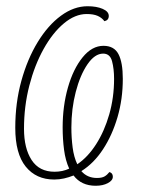

<svg xmlns="http://www.w3.org/2000/svg" viewBox="-20 -566 452 616"><path d="M287 30Q241 30 216 -3Q201 3 185.5 6.5Q170 10 154 10Q96 10 62.5 -31.5Q29 -73 29 -156Q29 -236 48.5 -306.5Q68 -377 101 -431Q134 -485 175.5 -515.5Q217 -546 261 -546Q290 -546 309.5 -537.5Q329 -529 329 -515Q329 -501 315 -498Q307 -509 293.5 -515Q280 -521 258 -521Q221 -521 185 -491Q149 -461 120 -409Q91 -357 74 -291Q57 -225 57 -153Q57 -90 81.5 -52.5Q106 -15 155 -15Q181 -15 202 -25Q190 -51 185.5 -85.5Q181 -120 181 -157Q181 -226 198 -285.5Q215 -345 245 -382Q275 -419 312 -419Q346 -419 360 -392.5Q374 -366 374 -313Q374 -248 357 -190Q340 -132 310.5 -87Q281 -42 241 -17Q260 5 291 5Q307 5 315.5 0Q324 -5 331 -14Q342 -11 342 1Q342 13 326 21.5Q310 30 287 30ZM228 -39Q262 -62 288.5 -103.5Q315 -145 330.5 -199Q346 -253 346 -313Q346 -345 339.5 -369.5Q333 -394 311 -394Q284 -394 260.5 -359.5Q237 -325 223 -271Q209 -217 209 -157Q209 -124 213 -93Q217 -62 228 -39Z"/></svg>

Font: Noto Serif ExtraCondensed Thin
Style: Italic
Weight: 100
Width: 2
Italic angle: -12°
Designer: Monotype Design Team
Foundry: Monotype Imaging Inc.
Version: Version 2.013